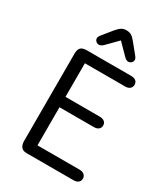

<svg xmlns="http://www.w3.org/2000/svg" viewBox="-192 -871 841 960"><g transform="rotate(30 228.0 -391.0)"><path d="M150 -535H382Q400 -535 409.5 -543.5Q419 -552 419 -566Q419 -580 409.5 -588Q400 -596 382 -596H127Q102 -596 91.5 -585.5Q81 -575 81 -550V-46Q81 -26 90.5 -13Q100 0 122 0H393Q410 0 420 -8Q430 -16 430 -30Q430 -44 420 -52.5Q410 -61 393 -61H150V-281H348Q365 -281 375 -289Q385 -297 385 -311Q385 -325 375 -333Q365 -341 348 -341H150ZM249 -724 310 -662Q322 -650 333 -650Q343 -650 350.5 -657Q358 -664 358 -674Q358 -682 351 -691L303 -750Q289 -768 277 -775Q265 -782 248 -782Q232 -782 220 -774.5Q208 -767 193 -749L146 -691Q139 -681 139 -674Q139 -664 146.5 -657Q154 -650 164 -650Q175 -650 188 -662Z"/></g></svg>

Font: Beiruti
Style: Regular
Weight: 400
Version: Version 1.00